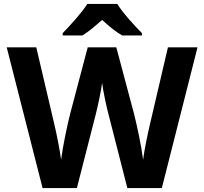

<svg xmlns="http://www.w3.org/2000/svg" viewBox="-20 -954 1036 974"><path d="M575 -934H423C394 -888 335 -824 298 -786V-774H398C433 -796 462 -821 498 -853C533 -821 565 -794 600 -774H700V-786C664 -822 603 -888 575 -934ZM982 -714H832L741 -325C730 -279 712 -193 706 -144C698 -210 674 -322 659 -380L570 -714H425L337 -381C322 -323 299 -214 290 -144C284 -192 266 -280 255 -326L164 -714H14L196 0H370L465 -371C475 -409 494 -497 498 -534C502 -497 521 -408 531 -372L626 0H801Z"/></svg>

Font: Noto Sans Lao UI
Style: Bold
Weight: 700
Designer: Monotype Design Team
Foundry: Monotype Imaging Inc.
Version: Version 2.000